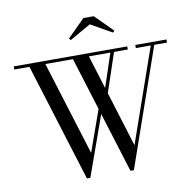

<svg xmlns="http://www.w3.org/2000/svg" viewBox="-101 -1073 1205 1186"><g transform="rotate(-10 502.0 -480.0)"><path d="M348.5 10 118.5 -730.5H23.5V-750H735.5V-730.5H491.5L673.5 -141L879.5 -730.5H786V-750H981.5V-730.5H901.5L643 10H621.5L391.5 -730.5H218.5L401.5 -141L504.5 -430L515 -396L370 10ZM562.5 -472.5 545.5 -488 630 -742 651 -736.5ZM399 -849 389 -859.5 499 -969.5H564L674 -859.5L664 -849L531 -924.5Z"/></g></svg>

Font: Bodoni Moda
Style: Regular
Weight: 400
Designer: Owen Earl
Foundry: indestructible type
Version: Version 2.005